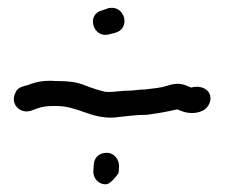

<svg xmlns="http://www.w3.org/2000/svg" viewBox="-20 -567 586 500"><path d="M262 -477 278 -481C322 -491 306 -554 264 -546H263L246 -540C204 -530 222 -468 262 -477ZM223 -120C223 -103 236 -87 255 -87C270 -87 289 -117 289 -117L290 -135C290 -150 279 -169 258 -169C241 -169 225 -160 224 -136ZM362 -268C391 -272 416 -276 440 -282H442C450 -279 456 -276 466 -274C486 -270 515 -274 525 -297C538 -327 509 -348 478 -339C476 -340 472 -341 468 -343C447 -353 429 -348 413 -343H412C399 -338 380 -337 357 -334C343 -334 327 -331 317 -331C293 -331 274 -326 254 -328C237 -332 221 -337 203 -344C180 -354 156 -356 126 -356C98 -358 77 -355 54 -346L43 -343C26 -338 23 -332 20 -325C6 -297 31 -271 58 -278H59L75 -284C92 -290 102 -291 125 -291C185 -291 216 -257 278 -261C308 -264 332 -268 360 -268Z"/></svg>

Font: Stray Cat
Style: ExBd
Weight: 800
Version: Version 1.0